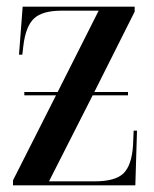

<svg xmlns="http://www.w3.org/2000/svg" viewBox="-20 -556 461 576"><path d="M19 0H386L391 -164H381L379 -119Q375 -60 350.5 -36Q326 -12 264 -12H127L258 -270H364V-280H263L384 -521V-536H48L37 -392H47L50 -418Q57 -477 82 -500.5Q107 -524 165 -524H276L153 -280H53V-270H148L19 -15Z"/></svg>

Font: Noto Serif Display Condensed Semi
Style: Regular
Weight: 600
Width: 3
Designer: Monotype Design Team
Foundry: Monotype Imaging Inc.
Version: Version 1.900